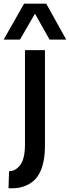

<svg xmlns="http://www.w3.org/2000/svg" viewBox="-72 -810 378 1038"><path d="M171 -23Q171 76 138.5 132Q106 188 35 204Q8 209 -26 208L-23 116Q-10 115 2 111Q33 97 48 64Q63 31 63 -28V-539H171ZM-52 -596 58 -790H178L286 -596H196L117 -736L36 -596Z"/></svg>

Font: Georama Medium
Style: Regular
Weight: 500
Designer: Jean-Baptiste Levee
Foundry: Production Type
Version: Version 1.000